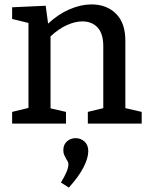

<svg xmlns="http://www.w3.org/2000/svg" viewBox="-20 -560 677 870"><path d="M548 -70 622 -53V0H378V-53L448 -70V-351Q448 -407 422.5 -435Q397 -463 353 -463Q320 -463 282.5 -446Q245 -429 209 -395V-69L279 -53V0H35V-53L109 -71V-456L35 -474V-527L187 -534L198 -453Q244 -496 295.5 -518Q347 -540 394 -540Q464 -540 506.5 -497Q549 -454 548 -372ZM256 267Q290 212 290 185Q290 178 287 172Q284 166 280 160Q274 149 270.5 141Q267 133 267 120Q267 95 283.5 80.5Q300 66 323 66Q346 66 363 81.5Q380 97 380 125Q380 156 358.5 198Q337 240 292 290Z"/></svg>

Font: Bitter Pro Medium
Style: Regular
Weight: 500
Designer: Sol Matas, and Bitter project Authors
Foundry: Sol Matas
Version: Version 1.010